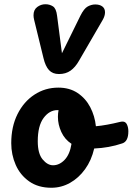

<svg xmlns="http://www.w3.org/2000/svg" viewBox="-20 -880 625 905"><path d="M222 5Q160 5 117.5 -25Q75 -55 54 -103Q33 -151 33 -205Q33 -283 62.5 -342Q92 -401 142.5 -434Q193 -467 255 -467Q308 -467 346 -441.5Q384 -416 405.5 -374.5Q427 -333 432 -285Q456 -287 486 -292.5Q516 -298 544 -305Q552 -307 558 -307Q572 -307 578.5 -293Q585 -279 585 -261Q585 -213 556 -204Q494 -183 424 -180Q411 -124 381 -82.5Q351 -41 310 -18Q269 5 222 5ZM230 -101Q260 -101 284.5 -126.5Q309 -152 317 -202Q285 -223 269 -258Q253 -293 253 -329Q253 -345 256 -361Q255 -361 251 -361Q213 -361 185.5 -324Q158 -287 158 -214Q158 -156 181 -128.5Q204 -101 230 -101ZM258 -531Q228 -531 211 -549.5Q194 -568 185 -606L141 -786Q138 -798 138 -808Q138 -834 155.5 -847Q173 -860 194 -860Q214 -860 229.5 -850Q245 -840 249 -806L272 -629L359 -806Q376 -840 393.5 -849.5Q411 -859 429 -859Q450 -859 462.5 -849.5Q475 -840 475 -822Q475 -805 464 -786L352 -593Q335 -563 312.5 -547Q290 -531 258 -531Z"/></svg>

Font: Pacifico
Style: Regular
Weight: 400
Designer: Vernon Adams
Foundry: Vernon Adams
Version: Version 3.010; ttfautohint (v1.8.4.7-5d5b)